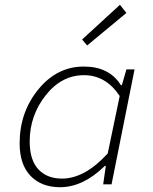

<svg xmlns="http://www.w3.org/2000/svg" viewBox="-20 -770 640 802"><path d="M231 12Q153 12 107.5 -35.5Q62 -83 62 -171Q62 -301 140 -396.5Q218 -492 330 -492Q437 -492 485 -414H489L508 -480H542L446 0H411L422 -77H418Q327 12 231 12ZM239 -24Q334 -24 430 -129L480 -369Q422 -456 331 -456Q237 -456 170.5 -371.5Q104 -287 104 -179Q104 -102 140 -63Q176 -24 239 -24ZM344 -580 323 -605 481 -750 508 -716Z"/></svg>

Font: TypoPRO Source Code Pro
Style: Italic
Weight: 300
Italic angle: -11°
Monospace: yes
Designer: Paul D. Hunt, Teo Tuominen
Foundry: Adobe Systems Incorporated
Version: Version 1.030;PS 1.0;hotconv 1.0.84;makeotf.lib2.5.63406